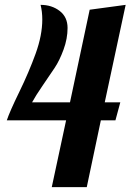

<svg xmlns="http://www.w3.org/2000/svg" viewBox="-20 -770 537 790"><path d="M252 -275H8Q20 -311 59.5 -392Q99 -473 126.5 -549Q154 -625 154 -690Q154 -722 147 -750Q193 -750 225.5 -725Q258 -700 258 -655Q258 -611 241.5 -566Q225 -521 205 -491Q185 -461 155.5 -418Q126 -375 112 -349H268L349 -730L497 -750L411 -349H475L455 -275H395L337 0H193Z"/></svg>

Font: Lobster 1.3
Style: Regular
Weight: 400
Designer: Pablo Impallari
Foundry: Pablo Impallari. www.impallari.com
Version: Version 1.003 2010